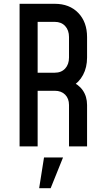

<svg xmlns="http://www.w3.org/2000/svg" viewBox="-20 -770 549 1010"><path d="M83 0V-750H268Q345.5 -750 391.8 -702Q438 -654 438 -575V-467.5Q438 -415.5 416.8 -375.8Q395.5 -336 356.5 -313.5L351 -343Q392.5 -327.5 415.2 -295Q438 -262.5 438 -217.5V0H343V-217.5Q343 -251.5 322.8 -272Q302.5 -292.5 268 -292.5H178V0ZM178 -387.5H268Q302.5 -387.5 322.8 -409.5Q343 -431.5 343 -467.5V-575Q343 -611 322.8 -633Q302.5 -655 268 -655H178ZM186 220 211.5 58.5H311.5L246.5 220Z"/></svg>

Font: Mohave Light Medium
Style: Regular
Weight: 500
Version: Version 2.003